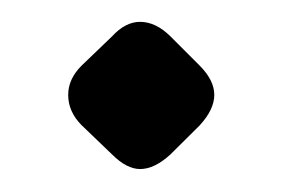

<svg xmlns="http://www.w3.org/2000/svg" viewBox="-20 -140 255 174"><path d="M81.5 -107Q93.6 -120.2 106.9 -120.2Q121.2 -120.2 134.5 -107L161 -80.5Q174.2 -67.2 174.2 -54Q174.2 -40.8 161 -26.4L134.4 0Q120 13.2 107 13.2Q94.8 13.2 81.6 0L53.9 -26.6Q41.8 -38.8 41.8 -54Q41.8 -68.4 53.9 -80.5Z"/></svg>

Font: Young Serif Light
Style: Regular
Weight: 300
Designer: Bastien Sozeau
Foundry: NBR — Bastien Sozeau
Version: Version 5.001